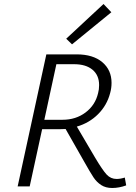

<svg xmlns="http://www.w3.org/2000/svg" viewBox="-20 -929 678 957"><path d="M609 -5Q574 8 539 8Q507 8 484.5 -6.5Q462 -21 446 -45Q430 -69 398 -126L307 -286L277 -285H190L128 0H68L211 -658H362Q444 -658 490 -619Q536 -580 536 -516Q536 -490 529 -465Q513 -404 469 -360Q425 -316 363 -298L453 -145Q491 -81 511.5 -59Q532 -37 561 -37Q580 -37 602 -44ZM292 -332Q358 -332 406.5 -368.5Q455 -405 469 -465Q474 -483 474 -505Q474 -554 441 -581.5Q408 -609 349 -609H261L201 -332ZM310 -736 496 -909 535 -868 339 -708Z"/></svg>

Font: Ysabeau Semilight
Style: Italic
Weight: 300
Italic angle: -12°
Designer: Christian Thalmann (Catharsis Fonts)
Version: Version 0.003